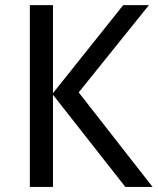

<svg xmlns="http://www.w3.org/2000/svg" viewBox="-20 -734 619 754"><path d="M579.1 0H472.2L188 -361.8V0H97.2V-713.9H188V-368.2L463.9 -713.9H564.9L289.1 -371.1Z"/></svg>

Font: Droid Sans
Style: Regular
Weight: 400
Foundry: Ascender Corporation
Version: Version 1.00 build 114